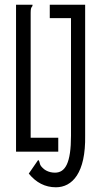

<svg xmlns="http://www.w3.org/2000/svg" viewBox="-20 -643 415 814"><path d="M217 151C286 151 344 91 341 -69V-623H191V-566H281V-68C281 48 257 89 213 89C185 89 167 76 159 67C144 52 152 45 142 35L102 93C133 131 171 151 217 151ZM48 0H227V-59H110V-589C110 -620 118 -609 118 -623H48Z"/></svg>

Font: Inconsolata Condensed
Style: Regular
Weight: 400
Width: 3
Monospace: yes
Designer: Raph Levien, Cyreal, Brenton Simpson
Foundry: Raph Levien, Cyreal, Google
Version: Version 3.100